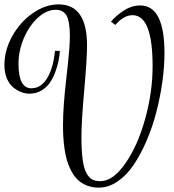

<svg xmlns="http://www.w3.org/2000/svg" viewBox="-118 -840 802 885"><path d="M528.3 -814.9Q640.1 -814.9 640.1 -595.2Q640.1 -532.7 630.4 -462.9Q620.6 -393.1 602.8 -324Q585 -254.9 557.9 -191.9Q530.8 -128.9 498.3 -80.6Q465.8 -32.2 424.1 -3.7Q382.3 24.9 337.4 24.9Q306.6 24.9 282 14.9Q257.3 4.9 240.5 -11.2Q223.6 -27.3 210.9 -51.3Q198.2 -75.2 190.9 -99.6Q183.6 -124 179.4 -154.5Q175.3 -185.1 173.8 -210.4Q172.4 -235.8 172.4 -265.1Q172.4 -347.7 188.2 -484.1Q204.1 -620.6 204.1 -671.9Q204.1 -741.2 188.7 -768.1Q173.3 -794.9 139.2 -794.9Q97.2 -794.9 57.1 -758.8Q17.1 -722.7 -7.8 -664.6Q-32.7 -606.4 -32.7 -545.9Q-32.7 -433.1 26.4 -433.1Q71.3 -433.1 99.6 -480Q127.9 -526.9 135.3 -606L158.2 -605Q156.2 -581.5 151.6 -558.3Q147 -535.2 136.5 -507.1Q126 -479 111.3 -458Q96.7 -437 72.5 -422.6Q48.3 -408.2 18.6 -408.2Q-1.5 -408.2 -21 -415.8Q-40.5 -423.3 -58.1 -438.2Q-75.7 -453.1 -86.7 -479.5Q-97.7 -505.9 -97.7 -540Q-97.7 -608.4 -61.3 -673.8Q-24.9 -739.3 33.4 -779.5Q91.8 -819.8 152.3 -819.8Q283.2 -819.8 283.2 -629.9Q283.2 -569.8 270.3 -424.6Q257.3 -279.3 257.3 -210.9Q257.3 -147 262.9 -105.2Q268.6 -63.5 280.5 -42Q292.5 -20.5 307.1 -12.7Q321.8 -4.9 344.2 -4.9Q403.3 -4.9 460.2 -87.2Q517.1 -169.4 551.3 -292.7Q585.4 -416 585.4 -535.2Q585.4 -770 493.2 -770Q452.1 -770 413.6 -725.1L393.6 -740.2Q414.1 -765.6 451.2 -790.3Q488.3 -814.9 528.3 -814.9Z"/></svg>

Font: Rochester
Style: Regular
Weight: 400
Designer: Gillian Fisher
Foundry: Font Diner, Inc DBA Sideshow
Version: Version 1.005